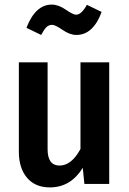

<svg xmlns="http://www.w3.org/2000/svg" viewBox="-20 -800 561 835"><path d="M312 -648Q284 -648 252 -670Q220 -692 207 -692Q192 -692 181.5 -681.5Q171 -671 159 -648L95 -679Q134 -780 205 -780Q234 -780 266 -758Q298 -736 311 -736Q334 -736 358 -779L422 -748Q385 -648 312 -648ZM455 -529V0H347L340 -70Q287 15 197 15Q133 15 97.5 -27Q62 -69 62 -140V-529H187V-151Q187 -80 239 -80Q291 -80 330 -152V-529Z"/></svg>

Font: Fira Sans Condensed Medium
Style: Regular
Weight: 500
Width: 3
Designer: Carrois Corporate & Edenspiekermann AG
Foundry: Carrois Corporate GbR & Edenspiekermann AG
Version: Version 4.203;PS 004.203;hotconv 1.0.88;makeotf.lib2.5.64775